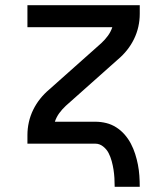

<svg xmlns="http://www.w3.org/2000/svg" viewBox="-20 -550 640 735"><path d="M332 -234 268 -296 368 -385Q382 -398 393 -413Q404 -428 410 -446Q410 -446 410 -446Q410 -446 410 -446H85V-530H515V-497Q515 -472 509.5 -447.5Q504 -423 493 -400.5Q482 -378 466.5 -358.5Q451 -339 432 -323Q432 -323 432 -323Q432 -323 432 -323ZM419 165Q419 148 418 131.5Q417 115 414.5 99Q412 83 407.5 66.5Q403 50 395.5 35.5Q388 21 374.5 10.5Q361 0 345 0H85V-33Q85 -58 90.5 -82.5Q96 -107 107 -129.5Q118 -152 133.5 -171.5Q149 -191 168 -207Q168 -207 168 -207Q168 -207 168 -207L268 -296L332 -234L232 -145Q218 -132 207 -117Q196 -102 190 -84Q190 -84 190 -84Q190 -84 190 -84H345Q366 -84 386.5 -79Q407 -74 425 -62.5Q443 -51 457 -35Q471 -19 481 0Q491 19 497.5 39.5Q504 60 508 80.5Q512 101 513.5 122.5Q515 144 515 165Z"/></svg>

Font: Iosevka Curly Medium Extended
Style: Regular
Weight: 500
Width: 7
Monospace: yes
Designer: Belleve Invis
Foundry: Belleve Invis
Version: Version 11.1.0; ttfautohint (v1.8.3)